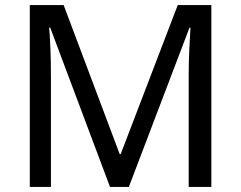

<svg xmlns="http://www.w3.org/2000/svg" viewBox="-20 -734 947 754"><path d="M412 0 177 -626H173Q176 -595 178 -542.5Q180 -490 180 -433V0H97V-714H230L450 -129H454L678 -714H810V0H721V-439Q721 -491 723.5 -542Q726 -593 728 -625H724L486 0Z"/></svg>

Font: Noto Sans Elymaic
Style: Regular
Weight: 400
Designer: Morgane Pierson
Foundry: Google LLC
Version: Version 1.002; ttfautohint (v1.8.4.7-5d5b)